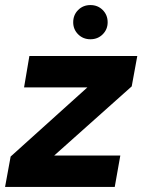

<svg xmlns="http://www.w3.org/2000/svg" viewBox="-31 -738 566 758"><path d="M-11 0 11 -120 314 -393H64L85 -517H511L489 -397L183 -124H444L422 0ZM326 -583Q297 -583 277.5 -602.5Q258 -622 258 -650Q258 -679 277.5 -698.5Q297 -718 326 -718Q355 -718 374.5 -698.5Q394 -679 394 -650Q394 -622 374.5 -602.5Q355 -583 326 -583Z"/></svg>

Font: DM Sans 11pt Black
Style: Italic
Weight: 900
Italic angle: -10°
Version: Version 4.004;gftools[0.9.30]